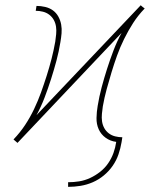

<svg xmlns="http://www.w3.org/2000/svg" viewBox="-20 -553 640 747"><path d="M245 174V156Q267 156 288.5 152.5Q310 149 330.5 139.5Q351 130 369.5 115.5Q388 101 401 82Q414 63 421.5 42Q429 21 432 0V-1Q409 -4 391 -17Q373 -30 364 -50Q355 -70 355.5 -94Q356 -118 360 -141Q366 -178 375.5 -213.5Q385 -249 396.5 -285Q408 -321 421.5 -356.5Q435 -392 453 -425L48 3L47 2Q47 2 47 2Q47 2 47 2L40 -4L33 -10V-11Q58 -37 77.5 -66.5Q97 -96 112.5 -128.5Q128 -161 139.5 -193Q151 -225 161.5 -258Q172 -291 180.5 -324Q189 -357 195 -391Q197 -405 198.5 -420Q200 -435 198 -449Q196 -463 189.5 -475Q183 -487 172 -495.5Q161 -504 147 -507.5Q133 -511 119 -511L122 -530Q139 -530 156 -526Q173 -522 186 -512.5Q199 -503 207 -488.5Q215 -474 218 -457.5Q221 -441 219.5 -423.5Q218 -406 215 -389Q209 -352 199.5 -316.5Q190 -281 178.5 -245Q167 -209 153.5 -173.5Q140 -138 122 -105L528 -533V-532Q528 -532 528 -532Q528 -532 528 -532L535 -526L543 -520L542 -519Q517 -493 498 -463.5Q479 -434 463 -401.5Q447 -369 435.5 -337Q424 -305 414 -272Q404 -239 395 -206Q386 -173 380 -139Q378 -125 376.5 -110Q375 -95 377 -81Q379 -67 385.5 -55Q392 -43 403 -34.5Q414 -26 428 -22.5Q442 -19 456 -19L453 0Q449 24 441 47.5Q433 71 418.5 92Q404 113 384 129.5Q364 146 341 156Q318 166 293.5 170Q269 174 245 174Z"/></svg>

Font: Iosevka Curly ThExObl
Style: Regular
Weight: 100
Width: 7
Italic angle: -9°
Monospace: yes
Designer: Belleve Invis
Foundry: Belleve Invis
Version: Version 11.1.0; ttfautohint (v1.8.3)